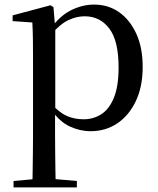

<svg xmlns="http://www.w3.org/2000/svg" viewBox="-20 -557 687 837"><path d="M39 260V232L150 222H200L315 232V260ZM121 260Q122 223 122.5 182Q123 141 123.5 99.5Q124 58 124 23V-293Q124 -344 123.5 -383.5Q123 -423 121 -459L35 -465V-490L200 -534L213 -526L220 -443L221 -437V-78L220 -67V23Q220 57 220.5 98.5Q221 140 221.5 181.5Q222 223 223 260ZM375 15Q329 15 284.5 -5.5Q240 -26 203 -79H190L205 -103Q240 -65 272.5 -51Q305 -37 345 -37Q387 -37 421.5 -59Q456 -81 476.5 -131Q497 -181 497 -263Q497 -379 456.5 -432.5Q416 -486 349 -486Q314 -486 278.5 -469.5Q243 -453 201 -405L189 -429H199Q238 -486 288 -511.5Q338 -537 390 -537Q452 -537 499 -504Q546 -471 574 -410.5Q602 -350 602 -265Q602 -179 572 -116Q542 -53 491 -19Q440 15 375 15Z"/></svg>

Font: Noto Serif SC ExtraLight Medium
Style: Regular
Weight: 500
Version: Version 2.002-H1;hotconv 1.1.0;makeotfexe 2.6.0